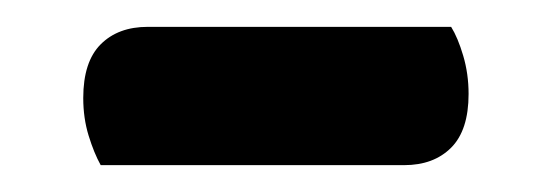

<svg xmlns="http://www.w3.org/2000/svg" viewBox="-20 -329 411 143"><path d="M55 -206Q50 -215 46 -228Q42 -241 42 -256Q42 -283 55 -296Q68 -309 90 -309H316Q321 -301 325 -287.5Q329 -274 329 -259Q329 -232 316 -219Q303 -206 281 -206Z"/></svg>

Font: Baloo Tammudu 2 SemiBold
Style: Regular
Weight: 600
Designer: Maithili Shingre, Omkar Shende and Ek Type
Foundry: Ek Type
Version: Version 1.640;hotconv 1.0.111;makeotfexe 2.5.65597; ttfautoh